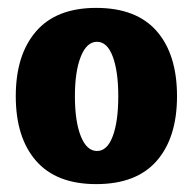

<svg xmlns="http://www.w3.org/2000/svg" viewBox="-20 -726 489 487"><path d="M20 -482Q20 -587 71.5 -646.5Q123 -706 224 -706Q326 -706 377.5 -647Q429 -588 429 -482Q429 -377 377.5 -318Q326 -259 224 -259Q123 -259 71.5 -318Q20 -377 20 -482ZM280 -482Q280 -545 266 -582.5Q252 -620 226 -620Q200 -620 185 -582.5Q170 -545 170 -482Q170 -418 185 -380.5Q200 -343 226 -343Q252 -343 266 -380.5Q280 -418 280 -482Z"/></svg>

Font: Taviraj Black
Style: Regular
Weight: 900
Designer: Katatrad Team
Foundry: CadsonDemak
Version: Version 1.001